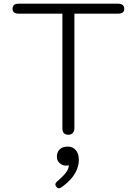

<svg xmlns="http://www.w3.org/2000/svg" viewBox="-20 -720 740 1040"><path d="M318 -26V-646H82Q48 -646 48 -672Q48 -687 56.5 -693.5Q65 -700 82 -700H619Q653 -700 653 -672Q653 -646 619 -646H383V-26Q383 -9 374 0.5Q365 10 350 10Q318 10 318 -26ZM280 279Q280 270 295 258Q323 234 337.5 214.5Q352 195 353 175Q348 177 338 177Q318 177 303 163.5Q288 150 288 130Q288 104 303.5 89Q319 74 347 74Q374 74 390.5 93Q407 112 407 147Q407 183 386.5 218.5Q366 254 328 283Q308 300 298 300Q293 300 286 293Q280 286 280 279Z"/></svg>

Font: Kodchasan Light
Style: Regular
Weight: 300
Version: Version 1.000; ttfautohint (v1.6)